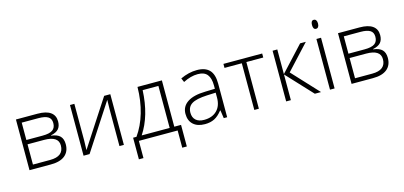

<svg xmlns="http://www.w3.org/2000/svg" viewBox="-75 -1244 4087 1942"><g transform="rotate(-15 1969.0 -272.5)"><path d="M88.9 0V-530.8H314Q404.8 -530.8 450.4 -498Q496.1 -465.3 496.1 -402.8Q496.1 -352.5 471.2 -324Q446.3 -295.4 390.1 -284.2V-280.8Q454.1 -273.4 482.7 -243.9Q511.2 -214.4 511.2 -159.2Q511.2 -82.5 460.7 -41.3Q410.2 0 313 0ZM137.2 -45.9H316.9Q460 -45.9 460 -160.2Q460 -257.8 310.1 -257.8H137.2ZM137.2 -303.2H306.2Q380.4 -303.2 412.6 -326.2Q444.8 -349.1 444.8 -398.9Q444.8 -445.3 411.6 -465.1Q378.4 -484.9 312 -484.9H137.2Z M654.8 0V-530.8H700.7V-147L697.8 -46.9L1012.7 -530.8H1077.1V0H1030.8V-381.3L1032.7 -483.9L717.8 0Z M1186 -45.9H1221.2Q1287.6 -139.2 1323.7 -262.2Q1359.9 -385.3 1361.8 -530.8H1617.2V-45.9H1688V180.2H1640.1V0H1233.9V180.2H1186ZM1275.9 -45.9H1568.8V-485.8H1403.8Q1392.1 -221.7 1275.9 -45.9Z M1759.8 -141.1Q1759.8 -218.8 1824.5 -261.7Q1889.2 -304.7 2011.7 -307.1L2112.8 -310.1V-345.2Q2112.8 -420.9 2082 -459.5Q2051.3 -498 1982.9 -498Q1909.2 -498 1830.1 -457L1812 -499Q1899.4 -540 1984.9 -540Q2072.3 -540 2115.5 -494.6Q2158.7 -449.2 2158.7 -353V0H2123L2110.8 -84H2106.9Q2066.9 -32.7 2024.7 -11.5Q1982.4 9.8 1924.8 9.8Q1846.7 9.8 1803.2 -30.3Q1759.8 -70.3 1759.8 -141.1ZM1811 -139.2Q1811 -89.4 1841.6 -61.8Q1872.1 -34.2 1927.7 -34.2Q2012.7 -34.2 2061.8 -82.8Q2110.8 -131.3 2110.8 -217.8V-270L2018.1 -266.1Q1906.2 -260.7 1858.6 -231.2Q1811 -201.7 1811 -139.2Z M2261.7 -488.8V-530.8H2667.5V-488.8H2490.7V0H2442.9V-488.8Z M2776.4 0V-530.8H2825.7V-272.9L3064.5 -530.8H3124.5L2886.7 -273.9L3141.6 0H3076.7L2825.7 -269V0Z M3228.5 -678.2Q3228.5 -725.1 3259.3 -725.1Q3274.4 -725.1 3283 -712.9Q3291.5 -700.7 3291.5 -678.2Q3291.5 -656.2 3283 -643.6Q3274.4 -630.9 3259.3 -630.9Q3228.5 -630.9 3228.5 -678.2ZM3235.4 0V-530.8H3283.7V0Z M3461.4 0V-530.8H3686.5Q3777.3 -530.8 3823 -498Q3868.7 -465.3 3868.7 -402.8Q3868.7 -352.5 3843.8 -324Q3818.8 -295.4 3762.7 -284.2V-280.8Q3826.7 -273.4 3855.2 -243.9Q3883.8 -214.4 3883.8 -159.2Q3883.8 -82.5 3833.3 -41.3Q3782.7 0 3685.5 0ZM3509.8 -45.9H3689.5Q3832.5 -45.9 3832.5 -160.2Q3832.5 -257.8 3682.6 -257.8H3509.8ZM3509.8 -303.2H3678.7Q3752.9 -303.2 3785.2 -326.2Q3817.4 -349.1 3817.4 -398.9Q3817.4 -445.3 3784.2 -465.1Q3751 -484.9 3684.6 -484.9H3509.8Z"/></g></svg>

Font: Open Sans Light
Style: Regular
Weight: 300
Foundry: Ascender Corporation
Version: Version 1.10